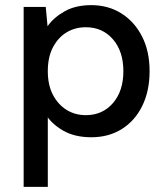

<svg xmlns="http://www.w3.org/2000/svg" viewBox="-20 -527 644 747"><path d="M156 -85 166 -88V200H72V-500H158L165 -425Q189 -459 231.5 -483Q274 -507 335 -507Q401 -507 452 -475Q503 -443 532.5 -385.5Q562 -328 562 -250Q562 -173 533.5 -115Q505 -57 454 -25Q403 7 335 7Q270 7 224.5 -19.5Q179 -46 156 -85ZM460 -250Q460 -327 419.5 -374Q379 -421 314 -421Q272 -421 239 -401Q206 -381 186 -343Q166 -305 166 -250Q166 -196 186 -158Q206 -120 239 -99.5Q272 -79 314 -79Q379 -79 419.5 -126Q460 -173 460 -250Z"/></svg>

Font: Albert Sans Medium
Style: Regular
Weight: 500
Designer: Andreas Rasmussen
Foundry: a.Foundry
Version: Version 1.025